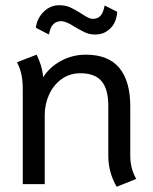

<svg xmlns="http://www.w3.org/2000/svg" viewBox="-20 -704 586 734"><path d="M45 0ZM394 -109V-299Q394 -363 368.5 -393.5Q343 -424 287 -424Q247 -424 216 -402Q185 -380 168 -343Q151 -306 151 -264V0H67V-363Q67 -397 61.5 -421Q56 -445 45 -466L120 -495Q128 -480 135.5 -456.5Q143 -433 145 -409Q171 -449 214.5 -472Q258 -495 308 -495Q394 -495 436 -444.5Q478 -394 478 -298V-109Q478 -59 501 -20L426 10Q394 -45 394 -109ZM117 -598Q122 -635 147.5 -659.5Q173 -684 206 -684Q230 -684 248 -676Q266 -668 291 -652Q306 -642 316 -637Q326 -632 335 -632Q354 -632 364.5 -644Q375 -656 380 -683L428 -659Q426 -620 402.5 -596Q379 -572 344 -572Q323 -572 306.5 -579.5Q290 -587 266 -601Q233 -623 214 -623Q195 -623 183.5 -611Q172 -599 167 -572Z"/></svg>

Font: Niramit
Style: Regular
Weight: 400
Version: Version 1.000; ttfautohint (v1.6)